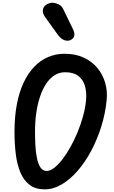

<svg xmlns="http://www.w3.org/2000/svg" viewBox="-20 -1420 864 1450"><path d="M317.5 10Q248 10 203.5 -24Q159 -58 134 -117.8Q109 -177.5 99.2 -256.2Q89.5 -335 89.5 -424Q89.5 -538.5 107.2 -631.8Q125 -725 158.5 -796.2Q192 -867.5 238.8 -916Q285.5 -964.5 343.5 -989.2Q401.5 -1014 468 -1014Q549.5 -1014 611.8 -985.2Q674 -956.5 715 -907.2Q756 -858 774.2 -795Q792.5 -732 785.5 -663.5Q775.5 -562.5 745 -464.8Q714.5 -367 668.8 -281.2Q623 -195.5 566.2 -130Q509.5 -64.5 446 -27.2Q382.5 10 317.5 10ZM333 -129Q359 -129 389.2 -152.2Q419.5 -175.5 451 -216.2Q482.5 -257 512 -309.8Q541.5 -362.5 566 -422Q590.5 -481.5 607.2 -542.5Q624 -603.5 629.5 -659.5Q635.5 -721.5 621.8 -770Q608 -818.5 571.5 -846.5Q535 -874.5 472 -874.5Q428.5 -874.5 392.8 -852.2Q357 -830 329.5 -789Q302 -748 283 -692Q264 -636 254.2 -568.8Q244.5 -501.5 244.5 -426.5Q244.5 -375 247.2 -322.5Q250 -270 259 -226Q268 -182 285.5 -155.5Q303 -129 333 -129ZM517.5 -1120Q496 -1107.5 469 -1115.8Q442 -1124 418.5 -1155L321 -1290.5Q300 -1321 303.8 -1345Q307.5 -1369 327.2 -1383.2Q347 -1397.5 373 -1399.5Q395.5 -1399.5 420.8 -1387.8Q446 -1376 457.5 -1351.5L529.5 -1203Q544 -1173 541.5 -1153Q539 -1133 517.5 -1120Z"/></svg>

Font: Edu NSW ACT Hand
Style: Regular
Weight: 400
Designer: Tina and Corey Anderson, Eben Sorkin, Mirko Velimirovic
Foundry: Sorkin Type Co.
Version: Version 2.000